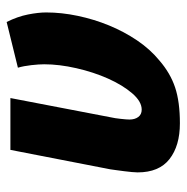

<svg xmlns="http://www.w3.org/2000/svg" viewBox="-12 -528 548 563"><g transform="rotate(-90 261.5 -247.0)"><path d="M478 -501Q494 -469 500 -438.5Q506 -408 506 -385Q506 -340 496 -292.5Q486 -245 468 -201Q450 -157 424 -118.5Q398 -80 365 -53Q328 -21 286 -7Q244 7 181 7Q115 7 76 -23.5Q37 -54 37 -117Q37 -123 38 -134Q39 -145 40.5 -156.5Q42 -168 43.5 -179Q45 -190 46 -197L103 -490H255L198 -193Q196 -185 194 -167Q192 -149 192 -141Q192 -125 199.5 -115Q207 -105 221 -105Q245 -105 269 -133Q293 -161 312 -203.5Q331 -246 342.5 -296.5Q354 -347 354 -391Q354 -406 351.5 -428.5Q349 -451 344 -468Z"/></g></svg>

Font: Amaranth
Style: Bold Italic
Weight: 700
Italic angle: -12°
Designer: Gesine Todt
Foundry: Gesine Todt
Version: Version 1.001